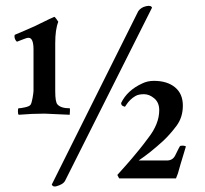

<svg xmlns="http://www.w3.org/2000/svg" viewBox="-20 -623 716 672"><path d="M397.3 1.3Q396 0 390.7 -10.7Q428 -52 441.3 -68Q454.7 -84 467.3 -99.3Q480 -114.7 498.7 -140Q537.3 -189.3 537.3 -237.3Q537.3 -264 520 -278.7Q502.7 -293.3 484 -293.3Q465.3 -293.3 454.7 -287.3Q444 -281.3 436 -273.3Q428 -265.3 423.3 -258Q418.7 -250.7 417.3 -249.3Q416 -249.3 410 -252Q404 -254.7 404 -262.7Q425.3 -306.7 477.3 -330.7Q496 -340 518.7 -340Q565.3 -340 592.7 -317.3Q620 -294.7 620 -253.3Q620 -212 597.3 -182Q574.7 -152 552 -130.7Q505.3 -88 465.3 -61.3H564Q584 -61.3 592.7 -78Q601.3 -94.7 605.3 -103.3Q609.3 -112 612 -112.7Q614.7 -113.3 620 -113.3Q625.3 -113.3 630.7 -110.7Q628 -101.3 622.7 -84Q617.3 -66.7 612 -48.7Q606.7 -30.7 602.7 -16L596 1.3ZM208 9.3Q201.3 22.7 176 29.3Q166.7 30.7 164 26.7Q161.3 25.3 161.3 22.7L464 -584Q473.3 -597.3 491.3 -601.3Q509.3 -605.3 512 -596ZM184 -546.7Q173.3 -520 173.3 -472V-304Q173.3 -265.3 181.3 -257.3Q193.3 -244 224 -244Q225.3 -244 224.7 -233.3Q224 -222.7 224 -221.3L136 -225.3Q93.3 -225.3 45.3 -221.3Q42.7 -224 42.7 -234Q42.7 -244 45.3 -244Q52 -244 67.3 -247.3Q82.7 -250.7 86.7 -256Q90.7 -261.3 94 -280Q97.3 -298.7 97.3 -305.3V-449.3Q97.3 -490.7 80 -490.7Q73.3 -490.7 60.7 -485.3Q48 -480 40 -477.3Q37.3 -477.3 34 -483.3Q30.7 -489.3 30.7 -494.7Q30.7 -500 32 -501.3Q61.3 -513.3 102.7 -532Q168 -564 170 -564Q172 -564 177.3 -556.7Q182.7 -549.3 184 -546.7Z"/></svg>

Font: Ramaraja
Style: Regular
Weight: 400
Designer: Appaji Ambarisha Darbha
Foundry: Andhrapradesh Society for Knowledge Networks
Version: Version 1.0.4; ttfautohint (v1.2.25-373a) -l 7 -r 28 -G 50 -